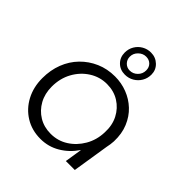

<svg xmlns="http://www.w3.org/2000/svg" viewBox="-205 -902 1061 1061"><g transform="rotate(45 325.0 -372.0)"><path d="M276 13Q209 13 157 -19Q105 -51 75.5 -106.5Q46 -162 46 -232Q46 -295 66.5 -348Q87 -401 125 -440Q163 -479 213.5 -501Q264 -523 324 -523Q374 -523 419.5 -505.5Q465 -488 500 -455Q535 -422 555 -374Q575 -326 573 -265Q572 -252 570.5 -239.5Q569 -227 566 -215L532 0H462L478 -101H477Q442 -49 390 -18Q338 13 276 13ZM296 -47Q352 -47 397.5 -76Q443 -105 471.5 -154Q500 -203 502 -263Q505 -321 482 -365.5Q459 -410 417.5 -436Q376 -462 322 -462Q266 -462 219 -432Q172 -402 144 -351Q116 -300 116 -236Q116 -181 139.5 -138.5Q163 -96 203.5 -71.5Q244 -47 296 -47ZM355 -568Q317 -568 292.5 -592.5Q268 -617 268 -654Q268 -683 282 -706.5Q296 -730 319.5 -743.5Q343 -757 371 -757Q408 -757 433.5 -732.5Q459 -708 459 -672Q459 -643 445 -619.5Q431 -596 407.5 -582Q384 -568 355 -568ZM358 -603Q384 -603 403 -622Q422 -641 422 -668Q422 -692 407 -707Q392 -722 368 -722Q343 -722 323.5 -703Q304 -684 304 -658Q304 -635 319.5 -619Q335 -603 358 -603Z"/></g></svg>

Font: MuseoModerno Light
Style: Italic
Weight: 300
Italic angle: -9°
Designer: Pablo Cosgaya, Héctor Gatti, Marcela Romero, and the Authors of The MuseoModerno Project.
Foundry: Omnibus-Type Team
Version: Version 1.003